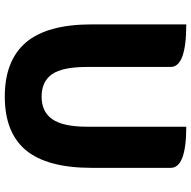

<svg xmlns="http://www.w3.org/2000/svg" viewBox="-18 -767 799 803"><g transform="rotate(90 381.5 -365.5)"><path d="M384 14Q233 14 157 -75Q82 -164 82 -350V-745Q260 -745 260 -680V-331Q260 -228 290 -184Q321 -140 384 -140Q447 -140 478 -184Q510 -229 510 -331V-745Q682 -745 682 -680V-350Q682 -163 608 -74Q534 14 384 14Z"/></g></svg>

Font: Swei Half Moon CJK SC
Style: Black
Weight: 900
Version: Version 2.071